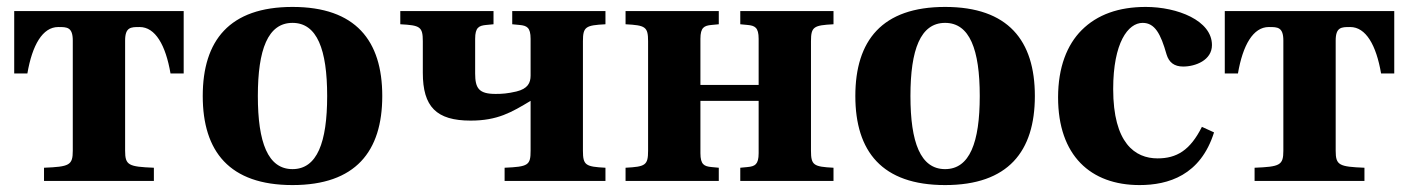

<svg xmlns="http://www.w3.org/2000/svg" viewBox="-20 -522 4064 554"><path d="M21 -310H59C73 -392 103 -444 148 -444H149C173 -444 190 -444 190 -405V-87C190 -45 180 -41 107 -38V0H424V-38C351 -41 341 -45 341 -87V-405C341 -444 358 -444 382 -444H383C428 -444 458 -392 472 -310H510V-490H21Z M565 -245C565 -85 642 12 824 12C1006 12 1083 -85 1083 -245C1083 -405 1006 -502 824 -502C642 -502 565 -405 565 -245ZM724 -245C724 -379 753 -456 824 -456C895 -456 924 -379 924 -245C924 -111 895 -34 824 -34C753 -34 724 -111 724 -245Z M1135 -452C1192 -449 1200 -445 1200 -403V-312C1200 -214 1239 -174 1338 -174C1416 -174 1456 -198 1511 -231V-87C1511 -45 1504 -41 1436 -38V0H1727V-38C1670 -41 1662 -45 1662 -87V-403C1662 -445 1670 -449 1727 -452V-490H1458V-452L1479 -450C1500 -448 1511 -443 1511 -410V-304C1511 -283 1503 -266 1470 -258C1444 -252 1429 -251 1410 -251C1362 -251 1351 -267 1351 -310V-410C1351 -443 1362 -448 1383 -450L1404 -452V-490H1135Z M1785 0H2054V-38L2033 -40C2012 -42 2001 -47 2001 -80V-231H2169V-80C2169 -47 2158 -42 2137 -40L2116 -38V0H2385V-38C2328 -41 2320 -45 2320 -87V-403C2320 -445 2328 -449 2385 -452V-490H2116V-452L2137 -450C2158 -448 2169 -443 2169 -410V-277H2001V-410C2001 -443 2012 -448 2033 -450L2054 -452V-490H1785V-452C1842 -449 1850 -445 1850 -403V-87C1850 -45 1842 -41 1785 -38Z M2448 -245C2448 -85 2525 12 2707 12C2889 12 2966 -85 2966 -245C2966 -405 2889 -502 2707 -502C2525 -502 2448 -405 2448 -245ZM2607 -245C2607 -379 2636 -456 2707 -456C2778 -456 2807 -379 2807 -245C2807 -111 2778 -34 2707 -34C2636 -34 2607 -111 2607 -245Z M3033 -241C3033 -73 3127 12 3268 12C3351 12 3444 -16 3483 -140L3448 -156C3414 -88 3375 -65 3320 -65C3255 -65 3192 -109 3192 -265C3192 -399 3235 -456 3277 -456C3312 -456 3329 -425 3346 -365C3353 -342 3368 -330 3394 -330C3429 -330 3477 -348 3477 -392C3477 -463 3377 -502 3286 -502C3208 -502 3146 -480 3101 -435C3059 -393 3033 -328 3033 -241Z M3514 -310H3552C3566 -392 3596 -444 3641 -444H3642C3666 -444 3683 -444 3683 -405V-87C3683 -45 3673 -41 3600 -38V0H3917V-38C3844 -41 3834 -45 3834 -87V-405C3834 -444 3851 -444 3875 -444H3876C3921 -444 3951 -392 3965 -310H4003V-490H3514Z"/></svg>

Font: Heuristica
Style: Bold
Weight: 700
Version: Version 1.0.1